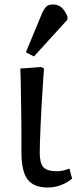

<svg xmlns="http://www.w3.org/2000/svg" viewBox="-20 -826 356 860"><path d="M195 14Q131 14 103.5 -22.5Q76 -59 76 -143Q76 -180 76 -217Q76 -254 75.5 -290Q75 -326 74.5 -359.5Q74 -393 73.5 -423Q73 -453 72.5 -477.5Q72 -502 71 -519L164 -526L177 -519Q175 -488 172 -445.5Q169 -403 166.5 -357Q164 -311 162 -268Q160 -225 159 -192Q158 -159 158 -142Q158 -95 174.5 -77Q191 -59 234 -59Q247 -59 260 -61.5Q273 -64 291 -71L303 -26Q289 -14 271.5 -5Q254 4 234.5 9Q215 14 195 14ZM132 -573 96 -592 166 -761Q177 -787 187.5 -796.5Q198 -806 217 -806Q239 -806 254 -794Q269 -782 282 -753V-738Z"/></svg>

Font: Literata Variable Black
Style: Regular
Weight: 900
Designer: Latin by Veronika Burian and Jose Scaglione. Greek by Irene Vlachou. Cyrillic by Vera Evstafieva.
Foundry: TypeTogether
Version: Version 3.021